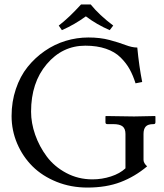

<svg xmlns="http://www.w3.org/2000/svg" viewBox="-20 -825 733 857"><path d="M384.8 -805.2Q422.9 -757.8 485.4 -710.9L469.7 -690.4Q411.1 -715.8 363.3 -752Q313 -715.3 256.3 -690.4L242.2 -710.9Q287.1 -745.1 341.8 -805.2ZM374.5 -657.7Q427.2 -657.7 469 -646.5Q510.7 -635.3 540.3 -624Q569.8 -612.8 592.8 -612.8Q600.6 -530.3 614.7 -459L585 -453.1Q573.7 -488.8 558.6 -516.1Q543.5 -543.5 518.1 -568.6Q492.7 -593.8 452.9 -607.4Q413.1 -621.1 360.8 -621.1Q258.3 -621.1 188.5 -538.6Q118.7 -456.1 118.7 -326.7Q118.7 -275.9 137 -223.6Q155.3 -171.4 188.7 -126.5Q222.2 -81.5 275.6 -53Q329.1 -24.4 392.6 -24.4Q435.1 -24.4 475.1 -37.4Q515.1 -50.3 540 -73.7V-227.1Q540 -250.5 527.3 -260.7Q514.6 -271 485.4 -271H459Q450.7 -271 450.7 -279.3V-305.2L452.6 -307.1Q539.6 -305.2 578.6 -305.2L671.9 -307.1L673.8 -305.2V-279.3Q673.8 -271 666 -271H665Q640.1 -271 630.4 -260Q620.6 -249 620.6 -227.1V-111.3Q620.6 -97.2 636.7 -82.5Q582 -36.6 518.1 -12.2Q454.1 12.2 370.1 12.2Q296.4 12.2 232.7 -13.4Q168.9 -39.1 125.2 -82.5Q81.5 -126 56.6 -184.3Q31.7 -242.7 31.7 -307.1Q31.7 -371.1 50.8 -427.7Q69.8 -484.4 103 -525.9Q136.2 -567.4 179.7 -597.4Q223.1 -627.4 272.9 -642.6Q322.8 -657.7 374.5 -657.7Z"/></svg>

Font: Libertinage
Style: l
Weight: 400
Designer: OSP
Foundry: OSP
Version: Version 1.0; 2008; OFL relea